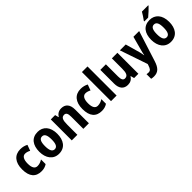

<svg xmlns="http://www.w3.org/2000/svg" viewBox="191 -2036 3546 3546"><g transform="rotate(-45 1964.5 -263.0)"><path d="M273 10C331 10 378 -5 417 -32V-153C377 -126 332 -111 286 -111C223 -111 188 -163 188 -272C188 -380 224 -437 285 -437C320 -437 354 -426 389 -407L431 -521C389 -544 339 -558 280 -558C128 -558 40 -452 40 -271C40 -78 125 10 273 10Z M966 -275C966 -457 871 -558 732 -558C575 -558 495 -447 495 -275C495 -109 581 10 729 10C889 10 966 -111 966 -275ZM643 -274C643 -385 669 -441 731 -441C793 -441 818 -384 818 -275C818 -165 793 -106 731 -106C669 -106 643 -166 643 -274Z M1349 -558C1284 -558 1235 -529 1206 -477H1199L1181 -548H1068V0H1214V-258C1214 -381 1234 -435 1303 -435C1352 -435 1370 -395 1370 -319V0H1515V-359C1515 -492 1453 -558 1349 -558Z M1849 10C1907 10 1954 -5 1993 -32V-153C1953 -126 1908 -111 1862 -111C1799 -111 1764 -163 1764 -272C1764 -380 1800 -437 1861 -437C1896 -437 1930 -426 1965 -407L2007 -521C1965 -544 1915 -558 1856 -558C1704 -558 1616 -452 1616 -271C1616 -78 1701 10 1849 10Z M2239 0V-760H2093V0Z M2808 -548H2663V-281C2663 -173 2645 -113 2572 -113C2526 -113 2507 -153 2507 -232V-548H2362V-191C2362 -59 2423 10 2528 10C2590 10 2641 -16 2670 -69H2678L2696 0H2808Z M2872 -548 3057 -6 3048 22C3026 89 3007 117 2957 117C2940 117 2923 114 2909 111V232C2929 237 2951 240 2978 240C3087 240 3144 181 3186 49L3376 -548H3226L3149 -263C3139 -228 3132 -195 3128 -168H3124C3121 -197 3113 -232 3105 -264L3025 -548Z M3830 -756V-766H3666C3642 -721 3602 -665 3569 -619V-606H3669C3718 -646 3797 -719 3830 -756ZM3889 -275C3889 -457 3794 -558 3655 -558C3498 -558 3418 -447 3418 -275C3418 -109 3504 10 3652 10C3812 10 3889 -111 3889 -275ZM3566 -274C3566 -385 3592 -441 3654 -441C3716 -441 3741 -384 3741 -275C3741 -165 3716 -106 3654 -106C3592 -106 3566 -166 3566 -274Z"/></g></svg>

Font: Noto Sans Oriya Cond Bold
Style: Bold
Weight: 700
Width: 3
Designer: Amélie Bonet and Sol Matas
Foundry: Google LLC
Version: Version 2.006